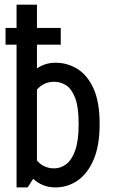

<svg xmlns="http://www.w3.org/2000/svg" viewBox="-20 -798 498 827"><path d="M51.3 9.3V-777.8H139.2V-503.4Q174.8 -527.8 219.2 -527.8Q270.5 -527.8 313.7 -501Q356.9 -474.1 383.1 -416.3Q409.2 -358.4 409.2 -264.2Q409.2 -170.4 383.1 -109.9Q356.9 -49.3 313.7 -20Q270.5 9.3 219.2 9.3Q163.1 9.3 123 -27.8L99.1 9.3ZM213.4 -445.8Q168.5 -445.8 139.2 -412.1V-106.4Q168.5 -72.8 213.4 -72.8Q240.7 -72.8 264.6 -90.3Q288.6 -107.9 303.7 -149.7Q318.8 -191.4 318.8 -264.2Q318.8 -336.9 303.7 -376.2Q288.6 -415.5 264.6 -430.7Q240.7 -445.8 213.4 -445.8ZM3.9 -605.5V-677.7H241.7V-605.5Z"/></svg>

Font: Voltaire
Style: Regular
Weight: 400
Designer: Yvonne Schüttler, Eben Sorkin, Emma Marichal
Foundry: Sorkin Type Co.
Version: Version 1.010; ttfautohint (v1.8.4.7-5d5b)